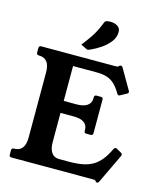

<svg xmlns="http://www.w3.org/2000/svg" viewBox="-131 -994 926 1101"><g transform="rotate(15 332.0 -443.5)"><path d="M639 -189Q650 -183 644 -170L561 4Q557 12 551 12Q545 12 543 9L539 4Q537 1 533.2 0.5Q529.4 0 520.7 0H40Q26 0 26 -13V-40Q26 -53 40 -53H41Q105 -53 105 -136V-523Q105 -606 40 -606Q26 -606 26 -620V-646Q26 -660 40 -660H479.8Q493 -660 497.7 -664L502.4 -669Q504.3 -671 510 -671Q517 -671 521 -664L590 -545Q593 -541 593 -537Q593 -530 586 -526L551 -507Q544 -503 541 -503Q536 -503 531 -511L528 -516Q510 -546 490.5 -564Q471 -582 446 -590Q421 -598 387 -598H245V-391H322Q362 -391 384 -406Q406 -421 406 -450V-456Q406 -469 419 -469H445Q458 -469 458 -456V-256Q458 -243 445 -243H419Q406 -243 406 -256V-261Q406 -320 322 -320H245V-146Q245 -106 260.5 -84Q276 -62 305 -62H363Q411.4 -62 446.2 -69Q481 -76 506.5 -91.5Q532 -107 552 -132Q572 -157 590 -194L593 -200Q595 -205 600.5 -206.5Q606 -208 611 -205ZM259 -729Q287 -765 303.5 -789.5Q320 -814 331 -836.5Q342 -859 353 -887Q357 -895 367 -897Q377 -899 386 -899Q411 -899 429 -888Q447 -877 447 -854Q447 -821 425.5 -794Q404 -767 374 -747Q344 -727 316 -715Q312 -714 308.5 -712Q305 -710 301 -710Q297 -710 292 -713Z"/></g></svg>

Font: Young Serif Light
Style: Regular
Weight: 300
Designer: Bastien Sozeau
Foundry: NBR — Bastien Sozeau
Version: Version 5.001